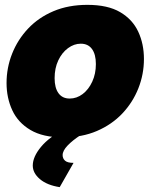

<svg xmlns="http://www.w3.org/2000/svg" viewBox="-20 -556 636 791"><path d="M240 10Q157 10 105.5 -20.5Q54 -51 30.5 -102Q7 -153 7 -214Q7 -277 30 -335Q53 -393 96 -438.5Q139 -484 200.5 -510Q262 -536 340 -536Q424 -536 475 -506Q526 -476 549.5 -425.5Q573 -375 573 -313Q573 -250 550 -192Q527 -134 484 -88.5Q441 -43 379.5 -16.5Q318 10 240 10ZM267 -150Q296 -150 320.5 -168.5Q345 -187 360 -219.5Q375 -252 375 -292Q375 -332 359 -354Q343 -376 313 -376Q285 -376 260 -357.5Q235 -339 220 -307Q205 -275 205 -234Q205 -194 221 -172Q237 -150 267 -150ZM115 126Q115 90 149 49Q183 8 247 -24H311L313 0Q279 22 258.5 43.5Q238 65 238 83Q238 97 248 106Q258 115 283 115L226 215Q174 207 144.5 182Q115 157 115 126Z"/></svg>

Font: Raleway Black
Style: Italic
Weight: 900
Italic angle: -12°
Designer: Matt McInerney, Pablo Impallari, Rodrigo Fuenzalida
Foundry: Matt McInerney, Pablo Impallari, Rodrigo Fuenzalida
Version: Version 4.101;RELEASE